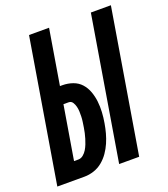

<svg xmlns="http://www.w3.org/2000/svg" viewBox="-152 -831 813 928"><g transform="rotate(-20 254.5 -367.5)"><path d="M301 0 423 -735H526L404 0ZM-17 0 105 -735H208L161 -452H173Q201 -452 226.5 -443Q252 -434 269 -415Q286 -396 295 -371Q304 -346 307 -319.5Q310 -293 308.5 -265Q307 -237 302 -209Q298 -185 291.5 -161Q285 -137 275 -114Q265 -91 250.5 -70Q236 -49 216 -32.5Q196 -16 171.5 -8Q147 0 123 0ZM123 -88Q137 -88 148.5 -97.5Q160 -107 167.5 -119.5Q175 -132 180 -145Q185 -158 189 -171Q193 -184 196 -197.5Q199 -211 201 -224Q203 -237 205 -250.5Q207 -264 207.5 -277.5Q208 -291 207.5 -304Q207 -317 204 -329.5Q201 -342 194 -353Q187 -364 173 -364H147L101 -88Z"/></g></svg>

Font: Iosevka SS04
Style: Bold Italic
Weight: 700
Italic angle: -9°
Monospace: yes
Designer: Belleve Invis
Foundry: Belleve Invis
Version: Version 19.0.0; ttfautohint (v1.8.4)